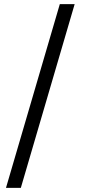

<svg xmlns="http://www.w3.org/2000/svg" viewBox="-20 -760 423 931"><path d="M9 151 270 -740H342L81 151Z"/></svg>

Font: IBM Plex Sans KR
Style: Regular
Weight: 400
Designer: Mike Abbink; Paul van der Laan; Pieter van Rosmalen; Wujin Sim; Chorong Kim; Dohee Lee;
Foundry: Sandoll Inc.
Version: Version 1.000